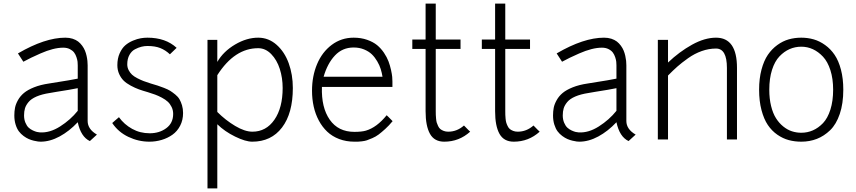

<svg xmlns="http://www.w3.org/2000/svg" viewBox="-20 -770 4724 1060"><path d="M329.1 -506.8Q302.7 -506.8 271 -498.8Q239.3 -490.7 203.4 -474.9Q167.5 -459 152.1 -451.4Q136.7 -443.8 108.9 -429.2L79.1 -475.1Q228 -562 340.8 -562Q362.8 -562 380.9 -556.2Q398.9 -550.3 411.4 -540.8Q423.8 -531.2 433.6 -517.8Q443.4 -504.4 449 -490.7Q454.6 -477.1 458 -461.7Q461.4 -446.3 462.6 -433.8Q463.9 -421.4 463.9 -409.2V-102.1Q463.9 -56.6 515.1 -26.9Q507.3 -20 495.4 -8.8Q483.4 2.4 476.1 8.8Q426.3 -14.6 409.2 -95.2Q362.3 -45.4 309.1 -16.6Q255.9 12.2 204.1 12.2Q198.2 12.2 189.7 11.2Q181.2 10.3 166.7 6.8Q152.3 3.4 138.7 -2.4Q125 -8.3 110.1 -19.3Q95.2 -30.3 84.2 -44.9Q73.2 -59.6 66.2 -82.3Q59.1 -105 59.1 -132.8Q59.1 -155.8 63 -175.5Q66.9 -195.3 79.3 -217.5Q91.8 -239.7 112.3 -256.8Q132.8 -273.9 168.2 -288.1Q203.6 -302.2 251 -309.1Q387.7 -330.6 409.2 -335.9V-409.2Q409.2 -418.9 408.2 -429Q407.2 -439 402.3 -453.9Q397.5 -468.8 389.4 -479.7Q381.3 -490.7 365.7 -498.8Q350.1 -506.8 329.1 -506.8ZM79.1 -475.1ZM200.2 -39.1Q254.9 -35.6 312 -72Q369.1 -108.4 409.2 -158.2V-283.2Q369.1 -274.9 293 -263.2L255.9 -256.8Q211.4 -250 181.6 -237.1Q151.9 -224.1 137.5 -206.5Q123 -189 117.9 -171.9Q112.8 -154.8 112.8 -132.8Q112.8 -110.4 120.4 -92.5Q127.9 -74.7 138.2 -65.2Q148.4 -55.7 161.9 -49.6Q175.3 -43.5 184.1 -41.5Q192.9 -39.6 200.2 -39.1Z M682.6 -415Q682.6 -397.5 690.2 -382.8Q697.8 -368.2 708.7 -357.9Q719.7 -347.7 738.3 -338.1Q756.8 -328.6 772.7 -322.5Q788.6 -316.4 812 -309.1Q836.9 -301.8 850.1 -297.6Q863.3 -293.5 885.3 -284.9Q907.2 -276.4 919.7 -268.6Q932.1 -260.7 947.5 -248.3Q962.9 -235.8 970.9 -221.9Q979 -208 984.9 -188.5Q990.7 -168.9 990.7 -146Q990.7 -106.9 974.6 -75.9Q958.5 -44.9 931.9 -26.1Q905.3 -7.3 872.6 2.4Q839.8 12.2 804.7 12.2Q744.6 12.2 689 -14.2Q633.3 -40.5 599.6 -90.8Q603 -93.8 616.2 -105.5Q629.4 -117.2 636.7 -123Q665.5 -83 709.5 -58.6Q753.4 -34.2 806.6 -34.2Q859.9 -34.2 897.9 -62.3Q936 -90.3 936 -141.1Q936 -161.6 927.5 -179.2Q918.9 -196.8 906.2 -208.5Q893.6 -220.2 873.3 -231Q853 -241.7 836.2 -247.8Q819.3 -253.9 795.9 -261.2Q766.6 -269.5 746.3 -276.9Q726.1 -284.2 701.9 -297.1Q677.7 -310.1 662.8 -324.7Q647.9 -339.4 637.9 -361.3Q627.9 -383.3 627.9 -410.2Q627.9 -447.3 640.6 -475.6Q653.3 -503.9 671.6 -519.8Q689.9 -535.6 714.1 -545.7Q738.3 -555.7 757.3 -558.8Q776.4 -562 793.9 -562Q894.5 -562 955.1 -505.9L918 -470.2Q893.6 -493.2 865 -504.6Q836.4 -516.1 793.9 -516.1Q777.8 -516.1 761 -512Q744.1 -507.8 725.3 -498Q706.5 -488.3 694.6 -466.8Q682.6 -445.3 682.6 -415Z M1179.7 270H1125.5V-549.8H1179.7V-428.2Q1212.9 -485.8 1277.8 -524.2Q1342.8 -562.5 1406.7 -562Q1463.4 -561.5 1507.3 -522.5Q1551.3 -483.4 1574 -420.7Q1596.7 -357.9 1596.7 -284.2Q1596.7 -144.5 1537.1 -66.2Q1477.5 12.2 1372.6 12.2Q1335.4 12.2 1278.1 -15.9Q1220.7 -43.9 1179.7 -84ZM1406.7 -503.9Q1275.4 -504.9 1179.7 -355V-151.9Q1225.1 -106.4 1278.3 -74.7Q1331.5 -43 1373.5 -43Q1449.2 -43 1494.9 -108.9Q1540.5 -174.8 1540.5 -284.2Q1540.5 -339.8 1524.7 -389.4Q1508.8 -439 1477.5 -471.2Q1446.3 -503.4 1406.7 -503.9Z M1702.6 -269Q1702.6 -349.6 1730.5 -416Q1758.3 -482.4 1811.3 -522.2Q1864.3 -562 1932.6 -562Q1973.1 -562 2006.6 -550.3Q2040 -538.6 2061.8 -520.8Q2083.5 -502.9 2099.9 -478.5Q2116.2 -454.1 2124.8 -431.4Q2133.3 -408.7 2138.7 -384.3Q2144 -359.9 2145.3 -345.5Q2146.5 -331.1 2146.5 -319.8V-290H1757.3Q1753.4 -176.8 1800.3 -109.4Q1847.2 -42 1936.5 -42Q1976.6 -42 2000 -48.8Q2060.1 -66.4 2114.7 -133.8Q2120.6 -128.4 2126.7 -122.3Q2132.8 -116.2 2138.9 -109.9Q2145 -103.5 2147.5 -101.1Q2127.4 -76.7 2106.7 -57.9Q2085.9 -39.1 2070.3 -27.3Q2054.7 -15.6 2035.4 -7.3Q2016.1 1 2005.4 4.6Q1994.6 8.3 1977.5 10.3Q1960.4 12.2 1955.6 12.2Q1950.7 12.2 1936.5 12.2Q1891.1 12.2 1852.5 -2.4Q1814 -17.1 1786.6 -43Q1759.3 -68.8 1740.2 -104.5Q1721.2 -140.1 1711.9 -181.6Q1702.6 -223.1 1702.6 -269ZM1932.6 -507.8Q1870.6 -507.8 1829.1 -463.6Q1787.6 -419.4 1766.6 -346.2H2091.8Q2088.4 -367.7 2082 -388.4Q2075.7 -409.2 2062.7 -431.4Q2049.8 -453.6 2033 -470Q2016.1 -486.3 1990 -497.1Q1963.9 -507.8 1932.6 -507.8Z M2256.3 -500V-551.8H2329.6V-750H2385.7V-551.8H2522.5V-500H2385.7V-155.8Q2385.7 -143.1 2386 -135.7Q2386.2 -128.4 2387.5 -115Q2388.7 -101.6 2391.1 -93.3Q2393.6 -85 2398.7 -74.2Q2403.8 -63.5 2410.9 -57.6Q2418 -51.8 2429.2 -47.4Q2440.4 -43 2454.6 -43Q2502.9 -43 2541.5 -77.1Q2546.9 -71.8 2553.5 -64.9Q2560.1 -58.1 2564.9 -53.2Q2569.8 -48.3 2575.7 -43Q2514.6 12.2 2432.6 12.2Q2377.9 12.2 2353.8 -31.2Q2329.6 -74.7 2329.6 -155.8V-500Z M2640.1 -500V-551.8H2713.4V-750H2769.5V-551.8H2906.2V-500H2769.5V-155.8Q2769.5 -143.1 2769.8 -135.7Q2770 -128.4 2771.2 -115Q2772.5 -101.6 2774.9 -93.3Q2777.3 -85 2782.5 -74.2Q2787.6 -63.5 2794.7 -57.6Q2801.8 -51.8 2813 -47.4Q2824.2 -43 2838.4 -43Q2886.7 -43 2925.3 -77.1Q2930.7 -71.8 2937.3 -64.9Q2943.8 -58.1 2948.7 -53.2Q2953.6 -48.3 2959.5 -43Q2898.4 12.2 2816.4 12.2Q2761.7 12.2 2737.5 -31.2Q2713.4 -74.7 2713.4 -155.8V-500Z M3303.2 -506.8Q3276.9 -506.8 3245.1 -498.8Q3213.4 -490.7 3177.5 -474.9Q3141.6 -459 3126.2 -451.4Q3110.8 -443.8 3083 -429.2L3053.2 -475.1Q3202.1 -562 3314.9 -562Q3336.9 -562 3355 -556.2Q3373 -550.3 3385.5 -540.8Q3397.9 -531.2 3407.7 -517.8Q3417.5 -504.4 3423.1 -490.7Q3428.7 -477.1 3432.1 -461.7Q3435.5 -446.3 3436.8 -433.8Q3438 -421.4 3438 -409.2V-102.1Q3438 -56.6 3489.3 -26.9Q3481.4 -20 3469.5 -8.8Q3457.5 2.4 3450.2 8.8Q3400.4 -14.6 3383.3 -95.2Q3336.4 -45.4 3283.2 -16.6Q3230 12.2 3178.2 12.2Q3172.4 12.2 3163.8 11.2Q3155.3 10.3 3140.9 6.8Q3126.5 3.4 3112.8 -2.4Q3099.1 -8.3 3084.2 -19.3Q3069.3 -30.3 3058.3 -44.9Q3047.4 -59.6 3040.3 -82.3Q3033.2 -105 3033.2 -132.8Q3033.2 -155.8 3037.1 -175.5Q3041 -195.3 3053.5 -217.5Q3065.9 -239.7 3086.4 -256.8Q3106.9 -273.9 3142.3 -288.1Q3177.7 -302.2 3225.1 -309.1Q3361.8 -330.6 3383.3 -335.9V-409.2Q3383.3 -418.9 3382.3 -429Q3381.3 -439 3376.5 -453.9Q3371.6 -468.8 3363.5 -479.7Q3355.5 -490.7 3339.8 -498.8Q3324.2 -506.8 3303.2 -506.8ZM3053.2 -475.1ZM3174.3 -39.1Q3229 -35.6 3286.1 -72Q3343.3 -108.4 3383.3 -158.2V-283.2Q3343.3 -274.9 3267.1 -263.2L3230 -256.8Q3185.5 -250 3155.8 -237.1Q3126 -224.1 3111.6 -206.5Q3097.2 -189 3092 -171.9Q3086.9 -154.8 3086.9 -132.8Q3086.9 -110.4 3094.5 -92.5Q3102.1 -74.7 3112.3 -65.2Q3122.6 -55.7 3136 -49.6Q3149.4 -43.5 3158.2 -41.5Q3167 -39.6 3174.3 -39.1Z M3668 0H3611.8V-549.8H3668V-424.8Q3730.5 -484.4 3800.5 -523.2Q3870.6 -562 3933.1 -562Q4048.8 -562 4048.8 -395V0H3993.2V-395Q3993.2 -502 3933.1 -502Q3893.1 -502 3853.8 -488Q3814.5 -474.1 3778.6 -448.5Q3742.7 -422.9 3719.5 -402.3Q3696.3 -381.8 3668 -353Z M4170.9 -274.9Q4170.9 -336.4 4184.1 -385.7Q4197.3 -435.1 4219.2 -467.3Q4241.2 -499.5 4271.5 -521.5Q4301.8 -543.5 4334.5 -552.7Q4367.2 -562 4403.8 -562Q4439.9 -562 4472.7 -552.5Q4505.4 -543 4535.6 -521.2Q4565.9 -499.5 4587.9 -467Q4609.9 -434.6 4622.8 -385.3Q4635.7 -335.9 4635.7 -274.9Q4635.7 -198.2 4616.2 -140.9Q4596.7 -83.5 4563 -51Q4529.3 -18.6 4489.5 -3.2Q4449.7 12.2 4403.8 12.2Q4367.2 12.2 4334.5 3.4Q4301.8 -5.4 4271.2 -26.6Q4240.7 -47.9 4219 -80.1Q4197.3 -112.3 4184.1 -162.1Q4170.9 -211.9 4170.9 -274.9ZM4579.6 -274.9Q4579.6 -335.4 4564.5 -382.6Q4549.3 -429.7 4523.7 -457Q4498 -484.4 4467.8 -498.3Q4437.5 -512.2 4403.8 -512.2Q4369.6 -512.2 4339.4 -499Q4309.1 -485.8 4283.2 -458.7Q4257.3 -431.6 4242.2 -384.3Q4227.1 -336.9 4227.1 -274.9Q4227.1 -225.1 4237.1 -184.6Q4247.1 -144 4264.2 -117.2Q4281.2 -90.3 4304.2 -71.8Q4327.1 -53.2 4352.1 -45.2Q4377 -37.1 4403.8 -37.1Q4437.5 -37.1 4467.8 -50.3Q4498 -63.5 4523.7 -90.3Q4549.3 -117.2 4564.5 -164.8Q4579.6 -212.4 4579.6 -274.9Z"/></svg>

Font: Junction Light
Style: Regular
Weight: 300
Designer: Caroline Hadilaksono
Foundry: Caroline Hadilaksono
Version: Version 1.002